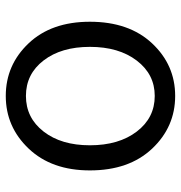

<svg xmlns="http://www.w3.org/2000/svg" viewBox="-2 -592 606 642"><g transform="rotate(90 301.0 -271.0)"><path d="M52.7 -268.6Q52.7 -399.4 125 -476.6Q197.3 -553.7 300.8 -553.7Q404.3 -553.7 477.1 -476.6Q549.8 -399.4 549.8 -268.6Q549.8 -140.6 477.1 -64Q404.3 12.7 300.8 12.7Q197.3 12.7 125 -63.5Q52.7 -139.6 52.7 -268.6ZM465.8 -268.6Q465.8 -365.2 419.9 -425.3Q374 -485.4 300.8 -485.4Q228.5 -485.4 182.6 -425.3Q136.7 -365.2 136.7 -268.6Q136.7 -172.9 182.1 -113.8Q227.5 -54.7 300.8 -54.7Q374 -54.7 419.9 -113.8Q465.8 -172.9 465.8 -268.6Z"/></g></svg>

Font: Gen Shin Gothic Normal
Style: Regular
Weight: 300
Designer: [Source Han Sans]
Ryoko NISHIZUKA  (kana & ideographs); Paul D. Hunt (Latin, Greek & Cyrillic); Wenlong ZHANG  (bopomofo
Version: Version 1.002.20150607